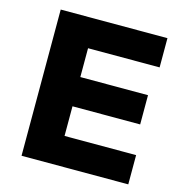

<svg xmlns="http://www.w3.org/2000/svg" viewBox="-106 -811 859 907"><g transform="rotate(15 323.5 -357.5)"><path d="M602 0H80V-715H602V-572H252V-143H602ZM583 -288H242V-431H583Z"/></g></svg>

Font: Wix Madefor Display ExtraBold
Style: Regular
Weight: 800
Designer: Dalton Maag Ltd
Foundry: Dalton Maag Ltd
Version: Version 3.100